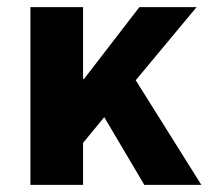

<svg xmlns="http://www.w3.org/2000/svg" viewBox="-20 -516 588 536"><path d="M64.9 -496.1H211.9V-295.9H214.8L369.1 -496.1H528.8L358.9 -292L542 0H382.8L271 -189L211.9 -117.2V0H64.9Z"/></svg>

Font: SourceSansPro-Bold
Style: Bold
Weight: 700
Designer: Paul D. Hunt
Foundry: Adobe Systems Incorporated
Version: Version 1.050;PS Version 1.000;hotconv 1.0.70;makeotf.lib2.5